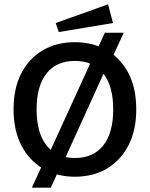

<svg xmlns="http://www.w3.org/2000/svg" viewBox="-20 -803 696 892"><path d="M128 69 178 -40 208 -90 405 -521 430 -570 467 -651H555L499 -530L469 -478L273 -47L252 -10L216 69ZM327 -607Q412 -607 476.5 -569.5Q541 -532 577 -462.5Q613 -393 613 -295Q613 -198 577 -128Q541 -58 477 -20Q413 18 328 18Q244 18 179.5 -20Q115 -58 79 -128Q43 -198 43 -295Q43 -393 79 -462.5Q115 -532 179 -569.5Q243 -607 327 -607ZM328 -520Q242 -520 196 -461.5Q150 -403 150 -295Q150 -186 196 -127.5Q242 -69 328 -69Q414 -69 460 -127.5Q506 -186 506 -295Q506 -403 460 -461.5Q414 -520 328 -520ZM482 -783 505 -696 253 -654 239 -696Z"/></svg>

Font: Podkova SemiBold
Style: Regular
Weight: 600
Designer: Ilya Yudin
Foundry: Cyreal (www.cyreal.org)
Version: Version 2.103